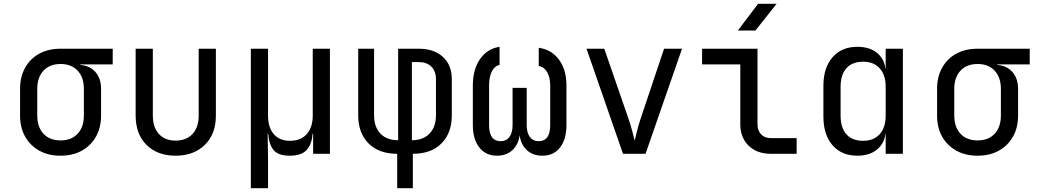

<svg xmlns="http://www.w3.org/2000/svg" viewBox="-20 -805 5440 1005"><path d="M297 10Q233 10 185.5 -16.5Q138 -43 111.5 -90Q85 -137 85 -200V-340Q85 -403 111.5 -450.5Q138 -498 185.5 -524Q233 -550 297 -550H570V-468H401V-465Q451 -461 480 -427.5Q509 -394 509 -340V-200Q509 -137 482.5 -90Q456 -43 408.5 -16.5Q361 10 297 10ZM297 -70Q354 -70 386.5 -105Q419 -140 419 -200V-340Q419 -400 386.5 -435Q354 -470 297 -470Q240 -470 207.5 -435Q175 -400 175 -340V-200Q175 -140 207.5 -105Q240 -70 297 -70Z M899 10Q804 10 747 -46.5Q690 -103 690 -200V-550H780V-200Q780 -138 812 -103.5Q844 -69 899 -69Q955 -69 987.5 -103.5Q1020 -138 1020 -200V-550H1110V-200Q1110 -103 1052 -46.5Q994 10 899 10Z M1293 180V-550H1383V-200Q1383 -138 1413 -103Q1443 -68 1498 -68Q1554 -68 1585.5 -103Q1617 -138 1617 -200V-550H1707V0H1619V-105H1616Q1613 -52 1586 -21Q1559 10 1497 10Q1435 10 1411 -21Q1387 -52 1384 -105H1381L1383 20V180Z M2059 180V0Q1963 0 1909 -54.5Q1855 -109 1855 -202V-550H1938V-202Q1938 -141 1971 -106Q2004 -71 2064 -71V-550H2172Q2252 -550 2298.5 -507Q2345 -464 2345 -390V-202Q2345 -109 2291 -54.5Q2237 0 2141 0V180ZM2136 -71Q2195 -71 2228.5 -106Q2262 -141 2262 -202V-390Q2262 -432 2238 -456Q2214 -480 2172 -480H2136Z M2581 10Q2523 10 2489 -33Q2455 -76 2455 -151V-358Q2455 -441 2492.5 -495.5Q2530 -550 2595 -560V-465Q2569 -460 2554.5 -431Q2540 -402 2540 -358V-150Q2540 -66 2601 -66Q2630 -66 2646.5 -88Q2663 -110 2663 -150V-345H2737V-150Q2737 -110 2753.5 -88Q2770 -66 2799 -66Q2860 -66 2860 -150V-358Q2860 -399 2844.5 -426.5Q2829 -454 2800 -460V-555Q2868 -545 2906.5 -492Q2945 -439 2945 -358V-151Q2945 -76 2911.5 -33Q2878 10 2819 10Q2770 10 2738.5 -18.5Q2707 -47 2700 -97Q2693 -47 2661.5 -18.5Q2630 10 2581 10Z M3241 0 3050 -550H3143L3271 -180Q3282 -147 3290 -116.5Q3298 -86 3302 -69Q3307 -86 3314 -116.5Q3321 -147 3332 -180L3456 -550H3550L3359 0Z M4015 0Q3942 0 3898.5 -42.5Q3855 -85 3855 -155V-468H3655V-550H3945V-155Q3945 -121 3964 -101.5Q3983 -82 4015 -82H4150V0ZM3842 -645 3948 -785H4045L3934 -645Z M4468 10Q4385 10 4337.5 -45Q4290 -100 4290 -195V-356Q4290 -451 4338 -505.5Q4386 -560 4468 -560Q4530 -560 4569 -529.5Q4608 -499 4615 -445H4616V-550H4706V0H4616V-105H4615Q4608 -52 4569 -21Q4530 10 4468 10ZM4498 -68Q4554 -68 4585 -103Q4616 -138 4616 -200V-350Q4616 -412 4585 -447Q4554 -482 4498 -482Q4441 -482 4410.5 -448Q4380 -414 4380 -350V-200Q4380 -136 4410.5 -102Q4441 -68 4498 -68Z M5097 10Q5033 10 4985.5 -16.5Q4938 -43 4911.5 -90Q4885 -137 4885 -200V-340Q4885 -403 4911.5 -450.5Q4938 -498 4985.5 -524Q5033 -550 5097 -550H5370V-468H5201V-465Q5251 -461 5280 -427.5Q5309 -394 5309 -340V-200Q5309 -137 5282.5 -90Q5256 -43 5208.5 -16.5Q5161 10 5097 10ZM5097 -70Q5154 -70 5186.5 -105Q5219 -140 5219 -200V-340Q5219 -400 5186.5 -435Q5154 -470 5097 -470Q5040 -470 5007.5 -435Q4975 -400 4975 -340V-200Q4975 -140 5007.5 -105Q5040 -70 5097 -70Z"/></svg>

Font: NKDuy Mono
Style: Regular
Weight: 400
Monospace: yes
Designer: NKDuy
Foundry: NKDuy
Version: Version 2.251; ttfautohint (v1.8.4.7-5d5b)